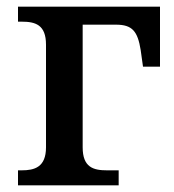

<svg xmlns="http://www.w3.org/2000/svg" viewBox="-20 -556 523 576"><path d="M34 0H336V-45H301C260 -45 228 -54 228 -114V-482H328C377 -482 393 -462 402 -406L409 -356H460V-536H34V-491H45C86 -491 118 -482 118 -422V-114C118 -54 83 -45 45 -45H34Z"/></svg>

Font: Noto Serif Medium
Style: Regular
Weight: 500
Designer: Monotype Design Team
Foundry: Monotype Imaging Inc.
Version: Version 2.013